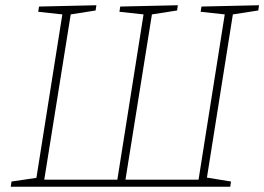

<svg xmlns="http://www.w3.org/2000/svg" viewBox="-20 -713 1009 733"><path d="M969 -693 966 -673 869 -658 770 -35 862 -20 859 0H21L24 -20L119 -34L218 -658L126 -668L129 -688L348 -693L345 -673L250 -658L149 -27H428L528 -658L436 -668L439 -688L659 -693L656 -673L560 -658L459 -27H738L838 -658L746 -668L749 -688Z"/></svg>

Font: Bitter Pro ExtraLight
Style: Italic
Weight: 275
Italic angle: -9°
Designer: Sol Matas, and Bitter project Authors
Foundry: Sol Matas
Version: Version 1.010